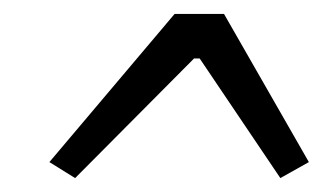

<svg xmlns="http://www.w3.org/2000/svg" viewBox="-20 -625 472 276"><path d="M424 -392 383 -369 267 -541H259L88 -369L51 -392L231 -605H302Z"/></svg>

Font: Exo 2.0 Medium
Style: Italic
Weight: 500
Italic angle: -8°
Designer: Natanael Gama
Version: Version 1.001;PS 001.001;hotconv 1.0.70;makeotf.lib2.5.58329